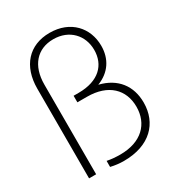

<svg xmlns="http://www.w3.org/2000/svg" viewBox="-178 -842 887 964"><g transform="rotate(-30 265.5 -360.0)"><path d="M62 -520V0H103V-520C103 -630 162 -695 255 -695C348 -695 407 -630 407 -546C407 -460 349 -398 231 -398H202V-360H258C381 -360 448 -292 448 -193C448 -94 381 -25 258 -25C233 -25 207 -27 182 -32V3C207 9 233 12 258 12C409 12 490 -74 490 -193C490 -289 437 -360 337 -384C410 -412 448 -471 448 -546C448 -650 376 -732 255 -732C135 -732 62 -650 62 -520Z"/></g></svg>

Font: Aspekta 150
Style: Regular
Weight: 150
Designer: Ivo Dolenc
Version: Version 2.000